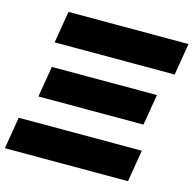

<svg xmlns="http://www.w3.org/2000/svg" viewBox="-109 -836 951 943"><g transform="rotate(15 366.5 -364.0)"><path d="M-3.4 0 23.4 -162.1H649.4L622.6 0ZM89.8 -288.1 116.2 -445.3H650.4L624 -288.1ZM98.1 -565.4 125 -727.5H735.4L708.5 -565.4Z"/></g></svg>

Font: Inter 18pt Black
Style: Italic
Weight: 900
Italic angle: -9.3988°
Designer: Rasmus Andersson
Foundry: rsms
Version: Version 4.001;git-66647c0bb